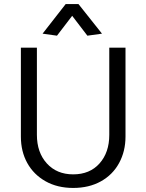

<svg xmlns="http://www.w3.org/2000/svg" viewBox="-20 -915 722 947"><path d="M83 -241Q83 -168 114.5 -111Q146 -54 204.5 -21Q263 12 341 12Q419 12 477.5 -20.5Q536 -53 567.5 -111Q599 -169 599 -241V-680H519V-250Q519 -163 471 -109Q423 -55 341 -55Q260 -55 211 -109Q162 -163 162 -250V-680H83ZM483 -749 367 -895H304L190 -749L261 -739L336 -837L411 -739Z"/></svg>

Font: Catamaran
Style: Regular
Weight: 400
Designer: Pria Ravichandran
Version: Version 1.000;PS 001.000;hotconv 1.0.70;makeotf.lib2.5.58329